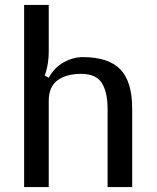

<svg xmlns="http://www.w3.org/2000/svg" viewBox="-20 -760 639 780"><path d="M316 -528Q421 -528 469 -478Q517 -428 517 -319V0H417V-318Q417 -386 393.5 -423Q370 -460 310 -460Q250 -460 214 -434Q178 -408 178 -350V0H78V-740H178V-550Q178 -505 166 -466L162 -453L178 -444Q201 -486 239 -507Q277 -528 316 -528Z"/></svg>

Font: Voces
Style: Regular
Weight: 400
Designer: Ana Paula Megda, Pablo Ugerman
Foundry: Ana Paula Megda, Pablo Ugerman
Version: Version 1.003